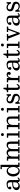

<svg xmlns="http://www.w3.org/2000/svg" viewBox="3492 -4312 832 7856"><g transform="rotate(-90 3908.0 -384.0)"><path d="M57.5 -123Q57.5 -60 101.8 -25Q146 10 212.5 10Q265.5 10 296.5 -3.2Q327.5 -16.5 343.5 -33.5Q359.5 -50.5 367.5 -61.5Q374.5 -71 377.2 -71Q380 -71 381.5 -62Q383.5 -50 389.8 -33Q396 -16 414.2 -3Q432.5 10 470 10H470.5Q491 10 510.2 3Q529.5 -4 546.2 -18.5Q563 -33 574.5 -55Q577 -60 576.2 -62.2Q575.5 -64.5 571.5 -67L553.5 -78Q550 -81 547.2 -80Q544.5 -79 542 -74.5Q529 -54 517 -48Q505 -42 494.5 -42Q484 -42 476.2 -49Q468.5 -56 468.5 -71V-372Q468.5 -412.5 455.8 -448.8Q443 -485 406.8 -507.5Q370.5 -530 300.5 -530Q250 -530 201 -514Q152 -498 119.8 -467.2Q87.5 -436.5 87.5 -393Q87.5 -360 105.5 -347.5Q123.5 -335 146.5 -335Q172 -335 186.8 -351.2Q201.5 -367.5 201.5 -393Q201.5 -412.5 194.5 -420Q187.5 -427.5 180.5 -431.8Q173.5 -436 173.5 -445Q173.5 -455 189 -464Q204.5 -473 229 -478.5Q253.5 -484 280.5 -484Q320.5 -484 341.8 -468.8Q363 -453.5 370.8 -427Q378.5 -400.5 378.5 -367V-312Q378.5 -303 376.2 -301Q374 -299 365.5 -299H316.5Q230.5 -299 173 -274.5Q115.5 -250 86.5 -210Q57.5 -170 57.5 -123ZM159.5 -138Q159.5 -176.5 174.5 -204Q189.5 -231.5 224 -246.2Q258.5 -261 316.5 -261H368.5Q378.5 -261 378.5 -251V-191Q378.5 -123 343.5 -84.5Q308.5 -46 257.5 -46Q220 -46 189.8 -67Q159.5 -88 159.5 -138Z M716 -260Q716 -317 733.5 -366.8Q751 -416.5 782.5 -447.2Q814 -478 856 -478Q901.5 -478 934.8 -447.2Q968 -416.5 986 -366.8Q1004 -317 1004 -260Q1004 -203 986 -153.2Q968 -103.5 934.8 -72.8Q901.5 -42 856 -42Q814 -42 782.5 -72.8Q751 -103.5 733.5 -153.2Q716 -203 716 -260ZM616 -260Q616 -175 646.8 -114.5Q677.5 -54 728 -22Q778.5 10 838 10Q890 10 926 -15.2Q962 -40.5 991 -86.5Q998 -97 1001 -94.2Q1004 -91.5 1004 -78.5V-18Q1004 -7 1007 -3.5Q1010 0 1021 0H1171Q1180 0 1182 -2.5Q1184 -5 1184 -14.5V-42Q1184 -51.5 1180.8 -53.2Q1177.5 -55 1168 -55H1111.5Q1100.5 -55 1097.2 -57.5Q1094 -60 1094 -71V-765Q1094 -775 1089 -777.5Q1084 -780 1074.5 -780H925.5Q920 -780 917 -778.2Q914 -776.5 914 -770.5V-737.5Q914 -731 915.5 -728Q917 -725 923 -725H988Q998 -725 1001 -723.2Q1004 -721.5 1004 -711.5V-446.5Q1004 -426.5 1002.2 -424.8Q1000.5 -423 995 -432.5Q970 -478.5 930 -503.8Q890 -529 838 -529Q778.5 -529 728 -497.2Q677.5 -465.5 646.8 -405.2Q616 -345 616 -260Z M1261.5 -15Q1261.5 -6 1264.5 -3Q1267.5 0 1275.5 0H1512.5Q1520.5 0 1522.5 -5.5Q1524.5 -11 1524.5 -18V-38Q1524.5 -49.5 1520.8 -52.2Q1517 -55 1506.5 -55H1452.5Q1437 -55 1434.2 -57.8Q1431.5 -60.5 1431.5 -76V-283Q1431.5 -334.5 1446.2 -377.8Q1461 -421 1492.2 -447Q1523.5 -473 1572.5 -473Q1614.5 -473 1631 -443.2Q1647.5 -413.5 1647.5 -358V-75Q1647.5 -61.5 1643.5 -58.2Q1639.5 -55 1625.5 -55H1588.5Q1574.5 -55 1571 -50.8Q1567.5 -46.5 1567.5 -32V-17Q1567.5 -6 1571.8 -3Q1576 0 1586.5 0H1799.5Q1812.5 0 1815.5 -4Q1818.5 -8 1818.5 -20V-38Q1818.5 -50 1813 -52.5Q1807.5 -55 1796.5 -55H1761.5Q1749 -55 1743.2 -57.5Q1737.5 -60 1737.5 -74V-283Q1737.5 -334.5 1750.2 -377.8Q1763 -421 1793.8 -447Q1824.5 -473 1878.5 -473Q1920.5 -473 1937 -443.2Q1953.5 -413.5 1953.5 -358V-75Q1953.5 -61 1949.2 -58Q1945 -55 1930.5 -55H1878.5Q1867 -55 1863.8 -51.5Q1860.5 -48 1860.5 -36V-22Q1860.5 -6.5 1865.8 -3.2Q1871 0 1885.5 0H2101.5Q2116 0 2120.2 -3.5Q2124.5 -7 2124.5 -22V-41Q2124.5 -48.5 2122.5 -51.8Q2120.5 -55 2113.5 -55H2064.5Q2050.5 -55 2047 -59.2Q2043.5 -63.5 2043.5 -77V-369Q2043.5 -449.5 2012.8 -489.8Q1982 -530 1901.5 -530Q1849 -530 1812.8 -507Q1776.5 -484 1748.5 -451.5Q1742 -444 1737.2 -443.2Q1732.5 -442.5 1725.5 -455Q1707 -490 1678.5 -510Q1650 -530 1595.5 -530Q1545.5 -530 1510 -510Q1474.5 -490 1451.5 -457.5Q1445.5 -448.5 1441 -443.2Q1436.5 -438 1434 -443.8Q1431.5 -449.5 1431.5 -473V-503Q1431.5 -514.5 1427 -517.2Q1422.5 -520 1411.5 -520H1280.5Q1268 -520 1264.8 -516Q1261.5 -512 1261.5 -499V-483Q1261.5 -471 1265.2 -468Q1269 -465 1281.5 -465H1322.5Q1332.5 -465 1337 -462.5Q1341.5 -460 1341.5 -449V-74Q1341.5 -61.5 1337.5 -58.2Q1333.5 -55 1320.5 -55H1274.5Q1267.5 -55 1264.5 -53Q1261.5 -51 1261.5 -44Z M2269.5 -700Q2269.5 -675.5 2287.2 -657.8Q2305 -640 2329.5 -640Q2354.5 -640 2372 -657.8Q2389.5 -675.5 2389.5 -700Q2389.5 -725 2372 -742.5Q2354.5 -760 2329.5 -760Q2305 -760 2287.2 -742.5Q2269.5 -725 2269.5 -700ZM2277.5 -465Q2289.5 -465 2289.5 -453V-69Q2289.5 -61 2288 -58Q2286.5 -55 2278 -55H2216Q2207 -55 2203.2 -52.5Q2199.5 -50 2199.5 -40V-12Q2199.5 -4 2203 -2Q2206.5 0 2215 0H2460Q2467 0 2468.2 -2.5Q2469.5 -5 2469.5 -12V-45Q2469.5 -52 2467 -53.5Q2464.5 -55 2457.5 -55H2390Q2384 -55 2381.8 -57.8Q2379.5 -60.5 2379.5 -67V-509.5Q2379.5 -516 2377.8 -518Q2376 -520 2370 -520H2211.5Q2199.5 -520 2199.5 -507V-477Q2199.5 -469.5 2201 -467.2Q2202.5 -465 2210 -465Z M2622.5 -465Q2628.5 -465 2631.5 -463.5Q2634.5 -462 2634.5 -456.5V-69Q2634.5 -59.5 2631 -57.2Q2627.5 -55 2617.5 -55H2562.5Q2553 -55 2548.8 -52.2Q2544.5 -49.5 2544.5 -39V-16Q2544.5 -6.5 2547 -3.2Q2549.5 0 2558.5 0H2800.5Q2809 0 2811.8 -3Q2814.5 -6 2814.5 -15V-38Q2814.5 -49 2810.8 -52Q2807 -55 2797 -55H2745.5Q2734 -55 2729.2 -59.5Q2724.5 -64 2724.5 -75.5V-283Q2724.5 -334.5 2744 -377.8Q2763.5 -421 2799.5 -447Q2835.5 -473 2884.5 -473Q2934 -473 2956.8 -443.2Q2979.5 -413.5 2979.5 -358V-74.5Q2979.5 -61.5 2975.5 -58.2Q2971.5 -55 2959.5 -55H2902Q2894 -55 2891.8 -52Q2889.5 -49 2889.5 -40.5V-15.5Q2889.5 -7.5 2891 -3.8Q2892.5 0 2900.5 0H3144Q3152.5 0 3156 -1.5Q3159.5 -3 3159.5 -11V-40Q3159.5 -48.5 3157.2 -51.8Q3155 -55 3146.5 -55H3087.5Q3074.5 -55 3072 -59.8Q3069.5 -64.5 3069.5 -77.5V-369Q3069.5 -422.5 3055.5 -458.2Q3041.5 -494 3006.2 -512Q2971 -530 2907.5 -530Q2842.5 -530 2800.5 -502.8Q2758.5 -475.5 2734.5 -435.5Q2729.5 -427.5 2727 -426Q2724.5 -424.5 2724.5 -444V-502.5Q2724.5 -509.5 2721 -514.8Q2717.5 -520 2709 -520H2554Q2548.5 -520 2546.5 -517.2Q2544.5 -514.5 2544.5 -508.5V-477.5Q2544.5 -471 2546.5 -468Q2548.5 -465 2555 -465Z M3304.5 -700Q3304.5 -675.5 3322.2 -657.8Q3340 -640 3364.5 -640Q3389.5 -640 3407 -657.8Q3424.5 -675.5 3424.5 -700Q3424.5 -725 3407 -742.5Q3389.5 -760 3364.5 -760Q3340 -760 3322.2 -742.5Q3304.5 -725 3304.5 -700ZM3312.5 -465Q3324.5 -465 3324.5 -453V-69Q3324.5 -61 3323 -58Q3321.5 -55 3313 -55H3251Q3242 -55 3238.2 -52.5Q3234.5 -50 3234.5 -40V-12Q3234.5 -4 3238 -2Q3241.5 0 3250 0H3495Q3502 0 3503.2 -2.5Q3504.5 -5 3504.5 -12V-45Q3504.5 -52 3502 -53.5Q3499.5 -55 3492.5 -55H3425Q3419 -55 3416.8 -57.8Q3414.5 -60.5 3414.5 -67V-509.5Q3414.5 -516 3412.8 -518Q3411 -520 3405 -520H3246.5Q3234.5 -520 3234.5 -507V-477Q3234.5 -469.5 3236 -467.2Q3237.5 -465 3245 -465Z M3922.5 -364.5Q3925 -357 3926.8 -353.5Q3928.5 -350 3939 -350H3967Q3975.5 -350 3978.5 -352.2Q3981.5 -354.5 3981.5 -362.5V-516Q3981.5 -530 3968.5 -530H3946Q3936.5 -530 3933.5 -528Q3930.5 -526 3928 -519L3915 -479.5Q3911 -466 3909.2 -468Q3907.5 -470 3899.5 -478Q3879.5 -498.5 3845 -515.2Q3810.5 -532 3761.5 -532Q3719 -532 3683.8 -514.8Q3648.5 -497.5 3627.5 -464.8Q3606.5 -432 3606.5 -385Q3606.5 -332.5 3629 -301.5Q3651.5 -270.5 3686.8 -253.5Q3722 -236.5 3761.5 -226.2Q3801 -216 3836.2 -205.2Q3871.5 -194.5 3894 -176Q3916.5 -157.5 3916.5 -123Q3916.5 -85 3888.2 -62.5Q3860 -40 3807.5 -40Q3766 -40 3735.5 -53Q3705 -66 3684 -92.5Q3663 -119 3650 -159.5Q3648 -165.5 3645.2 -169.2Q3642.5 -173 3634 -173H3603.5Q3595 -173 3592.2 -169.8Q3589.5 -166.5 3589.5 -157.5V-3.5Q3589.5 4 3592 7Q3594.5 10 3602 10H3625Q3633 10 3637.2 6.8Q3641.5 3.5 3643.5 -2L3655 -38Q3658.5 -48 3663 -47.8Q3667.5 -47.5 3675.5 -40.5Q3698.5 -20.5 3736.2 -4.2Q3774 12 3822.5 12Q3871 12 3911.2 -7.2Q3951.5 -26.5 3975.5 -63.2Q3999.5 -100 3999.5 -152Q3999.5 -201.5 3976.8 -230.8Q3954 -260 3918.2 -276.2Q3882.5 -292.5 3842.2 -303.2Q3802 -314 3766 -325.5Q3730 -337 3707.2 -356.5Q3684.5 -376 3684.5 -411Q3684.5 -442.5 3706.2 -461.8Q3728 -481 3767.5 -481Q3818 -481 3861.2 -450.5Q3904.5 -420 3922.5 -364.5Z M4401.5 -97.5Q4404 -104 4401.8 -106.5Q4399.5 -109 4393.5 -111L4377.5 -116.5Q4369.5 -119.5 4366.8 -118Q4364 -116.5 4360.5 -109Q4347.5 -80.5 4330.2 -65.2Q4313 -50 4291.5 -50Q4271.5 -50 4259.5 -63.5Q4247.5 -77 4247.5 -107V-448.5Q4247.5 -460 4252.5 -462.5Q4257.5 -465 4268 -465H4378Q4387 -465 4390.8 -466.8Q4394.5 -468.5 4394.5 -477.5V-503.5Q4394.5 -514 4391.2 -517Q4388 -520 4378 -520H4267Q4257.5 -520 4252.5 -522.5Q4247.5 -525 4247.5 -535.5V-645.5Q4247.5 -660 4234.5 -660H4207.5Q4196.5 -660 4194 -657Q4191.5 -654 4189.5 -645.5Q4179.5 -602 4171 -576.5Q4162.5 -551 4151.5 -539Q4140.5 -527 4123.5 -523.5Q4106.5 -520 4079.5 -520Q4070 -520 4067.2 -518.2Q4064.5 -516.5 4064.5 -507V-480Q4064.5 -470 4068 -467.5Q4071.5 -465 4082 -465H4141.5Q4150.5 -465 4154 -461Q4157.5 -457 4157.5 -448V-86Q4157.5 -45 4181 -16.5Q4204.5 12 4258.5 12Q4297.5 12 4325.8 -2.8Q4354 -17.5 4372.8 -42.5Q4391.5 -67.5 4401.5 -97.5Z M4557 -446V-72.5Q4557 -61.5 4552.5 -58.2Q4548 -55 4536.5 -55H4481Q4473.5 -55 4470.2 -52.2Q4467 -49.5 4467 -41V-9.5Q4467 -3 4470.8 -1.5Q4474.5 0 4481 0H4724Q4732.5 0 4734.8 -3.2Q4737 -6.5 4737 -15.5V-38Q4737 -47.5 4735.2 -51.2Q4733.5 -55 4724 -55H4663Q4651.5 -55 4649.2 -59.5Q4647 -64 4647 -75.5V-283Q4647 -334.5 4662.2 -379.8Q4677.5 -425 4704.2 -453Q4731 -481 4765 -481Q4783 -481 4789 -477.2Q4795 -473.5 4795 -466Q4795 -460 4789.2 -454.2Q4783.5 -448.5 4777.8 -438.8Q4772 -429 4772 -411Q4772 -388 4789.8 -374Q4807.5 -360 4833 -360Q4850.5 -360 4864.5 -370.2Q4878.5 -380.5 4886.8 -397.8Q4895 -415 4895 -436Q4895 -479.5 4862 -504.8Q4829 -530 4787 -530Q4754.5 -530 4729.8 -519.8Q4705 -509.5 4687.2 -491.8Q4669.5 -474 4657.5 -451.5Q4651 -439 4649 -440Q4647 -441 4647 -453.5V-506Q4647 -515.5 4642.2 -517.8Q4637.5 -520 4629 -520H4483Q4472.5 -520 4469.8 -516.5Q4467 -513 4467 -502.5V-484Q4467 -473 4469 -469Q4471 -465 4482 -465H4539Q4550.5 -465 4553.8 -461.5Q4557 -458 4557 -446Z M4948.5 -123Q4948.5 -60 4992.8 -25Q5037 10 5103.5 10Q5156.5 10 5187.5 -3.2Q5218.5 -16.5 5234.5 -33.5Q5250.5 -50.5 5258.5 -61.5Q5265.5 -71 5268.2 -71Q5271 -71 5272.5 -62Q5274.5 -50 5280.8 -33Q5287 -16 5305.2 -3Q5323.5 10 5361 10H5361.5Q5382 10 5401.2 3Q5420.5 -4 5437.2 -18.5Q5454 -33 5465.5 -55Q5468 -60 5467.2 -62.2Q5466.5 -64.5 5462.5 -67L5444.5 -78Q5441 -81 5438.2 -80Q5435.5 -79 5433 -74.5Q5420 -54 5408 -48Q5396 -42 5385.5 -42Q5375 -42 5367.2 -49Q5359.5 -56 5359.5 -71V-372Q5359.5 -412.5 5346.8 -448.8Q5334 -485 5297.8 -507.5Q5261.5 -530 5191.5 -530Q5141 -530 5092 -514Q5043 -498 5010.8 -467.2Q4978.5 -436.5 4978.5 -393Q4978.5 -360 4996.5 -347.5Q5014.5 -335 5037.5 -335Q5063 -335 5077.8 -351.2Q5092.5 -367.5 5092.5 -393Q5092.5 -412.5 5085.5 -420Q5078.5 -427.5 5071.5 -431.8Q5064.5 -436 5064.5 -445Q5064.5 -455 5080 -464Q5095.5 -473 5120 -478.5Q5144.5 -484 5171.5 -484Q5211.5 -484 5232.8 -468.8Q5254 -453.5 5261.8 -427Q5269.5 -400.5 5269.5 -367V-312Q5269.5 -303 5267.2 -301Q5265 -299 5256.5 -299H5207.5Q5121.5 -299 5064 -274.5Q5006.5 -250 4977.5 -210Q4948.5 -170 4948.5 -123ZM5050.5 -138Q5050.5 -176.5 5065.5 -204Q5080.5 -231.5 5115 -246.2Q5149.5 -261 5207.5 -261H5259.5Q5269.5 -261 5269.5 -251V-191Q5269.5 -123 5234.5 -84.5Q5199.5 -46 5148.5 -46Q5111 -46 5080.8 -67Q5050.5 -88 5050.5 -138Z M5797.5 -97.5Q5800 -104 5797.8 -106.5Q5795.5 -109 5789.5 -111L5773.5 -116.5Q5765.5 -119.5 5762.8 -118Q5760 -116.5 5756.5 -109Q5743.5 -80.5 5726.2 -65.2Q5709 -50 5687.5 -50Q5667.5 -50 5655.5 -63.5Q5643.5 -77 5643.5 -107V-448.5Q5643.5 -460 5648.5 -462.5Q5653.5 -465 5664 -465H5774Q5783 -465 5786.8 -466.8Q5790.5 -468.5 5790.5 -477.5V-503.5Q5790.5 -514 5787.2 -517Q5784 -520 5774 -520H5663Q5653.5 -520 5648.5 -522.5Q5643.5 -525 5643.5 -535.5V-645.5Q5643.5 -660 5630.5 -660H5603.5Q5592.5 -660 5590 -657Q5587.5 -654 5585.5 -645.5Q5575.5 -602 5567 -576.5Q5558.5 -551 5547.5 -539Q5536.5 -527 5519.5 -523.5Q5502.5 -520 5475.5 -520Q5466 -520 5463.2 -518.2Q5460.5 -516.5 5460.5 -507V-480Q5460.5 -470 5464 -467.5Q5467.5 -465 5478 -465H5537.5Q5546.5 -465 5550 -461Q5553.5 -457 5553.5 -448V-86Q5553.5 -45 5577 -16.5Q5600.5 12 5654.5 12Q5693.5 12 5721.8 -2.8Q5750 -17.5 5768.8 -42.5Q5787.5 -67.5 5797.5 -97.5Z M5935.5 -700Q5935.5 -675.5 5953.2 -657.8Q5971 -640 5995.5 -640Q6020.5 -640 6038 -657.8Q6055.5 -675.5 6055.5 -700Q6055.5 -725 6038 -742.5Q6020.5 -760 5995.5 -760Q5971 -760 5953.2 -742.5Q5935.5 -725 5935.5 -700ZM5943.5 -465Q5955.5 -465 5955.5 -453V-69Q5955.5 -61 5954 -58Q5952.5 -55 5944 -55H5882Q5873 -55 5869.2 -52.5Q5865.5 -50 5865.5 -40V-12Q5865.5 -4 5869 -2Q5872.5 0 5881 0H6126Q6133 0 6134.2 -2.5Q6135.5 -5 6135.5 -12V-45Q6135.5 -52 6133 -53.5Q6130.5 -55 6123.5 -55H6056Q6050 -55 6047.8 -57.8Q6045.5 -60.5 6045.5 -67V-509.5Q6045.5 -516 6043.8 -518Q6042 -520 6036 -520H5877.5Q5865.5 -520 5865.5 -507V-477Q5865.5 -469.5 5867 -467.2Q5868.5 -465 5876 -465Z M6494.5 -142.5Q6489 -127 6485.8 -119.5Q6482.5 -112 6480 -112Q6477.5 -112 6474.5 -120.2Q6471.5 -128.5 6466 -144L6360.5 -450Q6358 -458 6359.8 -461.5Q6361.5 -465 6372.5 -465H6420.5Q6432.5 -465 6437 -467Q6441.5 -469 6441.5 -481V-506Q6441.5 -514.5 6438.5 -517.2Q6435.5 -520 6427.5 -520H6191.5Q6181.5 -520 6176 -517Q6170.5 -514 6170.5 -502.5V-477Q6170.5 -471 6173.2 -468Q6176 -465 6182.5 -465H6237.5Q6248 -465 6253 -463.5Q6258 -462 6260.5 -454.5L6435 0.5Q6437.5 6.5 6441.8 8.2Q6446 10 6454.5 10H6477Q6485.5 10 6489.8 8.2Q6494 6.5 6496 0.5L6665 -451.5Q6668 -459 6669.8 -462Q6671.5 -465 6682.5 -465H6734.5Q6743 -465 6746.2 -466.8Q6749.5 -468.5 6749.5 -476.5V-503Q6749.5 -514.5 6745.8 -517.2Q6742 -520 6731.5 -520H6537Q6530.5 -520 6528 -516.5Q6525.5 -513 6525.5 -506.5V-479.5Q6525.5 -471 6528 -468Q6530.5 -465 6538.5 -465H6594.5Q6607.5 -465 6610.2 -461.8Q6613 -458.5 6609 -448.5Z M6785.5 -123Q6785.5 -60 6829.8 -25Q6874 10 6940.5 10Q6993.5 10 7024.5 -3.2Q7055.5 -16.5 7071.5 -33.5Q7087.5 -50.5 7095.5 -61.5Q7102.5 -71 7105.2 -71Q7108 -71 7109.5 -62Q7111.5 -50 7117.8 -33Q7124 -16 7142.2 -3Q7160.5 10 7198 10H7198.5Q7219 10 7238.2 3Q7257.5 -4 7274.2 -18.5Q7291 -33 7302.5 -55Q7305 -60 7304.2 -62.2Q7303.5 -64.5 7299.5 -67L7281.5 -78Q7278 -81 7275.2 -80Q7272.5 -79 7270 -74.5Q7257 -54 7245 -48Q7233 -42 7222.5 -42Q7212 -42 7204.2 -49Q7196.5 -56 7196.5 -71V-372Q7196.5 -412.5 7183.8 -448.8Q7171 -485 7134.8 -507.5Q7098.5 -530 7028.5 -530Q6978 -530 6929 -514Q6880 -498 6847.8 -467.2Q6815.5 -436.5 6815.5 -393Q6815.5 -360 6833.5 -347.5Q6851.5 -335 6874.5 -335Q6900 -335 6914.8 -351.2Q6929.5 -367.5 6929.5 -393Q6929.5 -412.5 6922.5 -420Q6915.5 -427.5 6908.5 -431.8Q6901.5 -436 6901.5 -445Q6901.5 -455 6917 -464Q6932.5 -473 6957 -478.5Q6981.5 -484 7008.5 -484Q7048.5 -484 7069.8 -468.8Q7091 -453.5 7098.8 -427Q7106.5 -400.5 7106.5 -367V-312Q7106.5 -303 7104.2 -301Q7102 -299 7093.5 -299H7044.5Q6958.5 -299 6901 -274.5Q6843.5 -250 6814.5 -210Q6785.5 -170 6785.5 -123ZM6887.5 -138Q6887.5 -176.5 6902.5 -204Q6917.5 -231.5 6952 -246.2Q6986.5 -261 7044.5 -261H7096.5Q7106.5 -261 7106.5 -251V-191Q7106.5 -123 7071.5 -84.5Q7036.5 -46 6985.5 -46Q6948 -46 6917.8 -67Q6887.5 -88 6887.5 -138Z M7689.5 -364.5Q7692 -357 7693.8 -353.5Q7695.5 -350 7706 -350H7734Q7742.5 -350 7745.5 -352.2Q7748.5 -354.5 7748.5 -362.5V-516Q7748.5 -530 7735.5 -530H7713Q7703.5 -530 7700.5 -528Q7697.5 -526 7695 -519L7682 -479.5Q7678 -466 7676.2 -468Q7674.5 -470 7666.5 -478Q7646.5 -498.5 7612 -515.2Q7577.5 -532 7528.5 -532Q7486 -532 7450.8 -514.8Q7415.5 -497.5 7394.5 -464.8Q7373.5 -432 7373.5 -385Q7373.5 -332.5 7396 -301.5Q7418.5 -270.5 7453.8 -253.5Q7489 -236.5 7528.5 -226.2Q7568 -216 7603.2 -205.2Q7638.5 -194.5 7661 -176Q7683.5 -157.5 7683.5 -123Q7683.5 -85 7655.2 -62.5Q7627 -40 7574.5 -40Q7533 -40 7502.5 -53Q7472 -66 7451 -92.5Q7430 -119 7417 -159.5Q7415 -165.5 7412.2 -169.2Q7409.5 -173 7401 -173H7370.5Q7362 -173 7359.2 -169.8Q7356.5 -166.5 7356.5 -157.5V-3.5Q7356.5 4 7359 7Q7361.5 10 7369 10H7392Q7400 10 7404.2 6.8Q7408.5 3.5 7410.5 -2L7422 -38Q7425.5 -48 7430 -47.8Q7434.5 -47.5 7442.5 -40.5Q7465.5 -20.5 7503.2 -4.2Q7541 12 7589.5 12Q7638 12 7678.2 -7.2Q7718.5 -26.5 7742.5 -63.2Q7766.5 -100 7766.5 -152Q7766.5 -201.5 7743.8 -230.8Q7721 -260 7685.2 -276.2Q7649.5 -292.5 7609.2 -303.2Q7569 -314 7533 -325.5Q7497 -337 7474.2 -356.5Q7451.5 -376 7451.5 -411Q7451.5 -442.5 7473.2 -461.8Q7495 -481 7534.5 -481Q7585 -481 7628.2 -450.5Q7671.5 -420 7689.5 -364.5Z"/></g></svg>

Font: Besley
Style: Regular
Weight: 400
Designer: Owen Earl
Foundry: indestructible type*
Version: Version 4.000